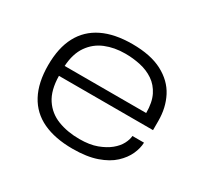

<svg xmlns="http://www.w3.org/2000/svg" viewBox="-119 -700 925 875"><g transform="rotate(30 344.0 -263.0)"><path d="M349 12Q257 12 193 -18Q129 -48 96 -109.5Q63 -171 63 -263Q63 -354 95.5 -415Q128 -476 191.5 -507Q255 -538 348 -538Q445 -538 506.5 -505.5Q568 -473 596.5 -418Q625 -363 625 -294V-245H130Q131 -170 160.5 -125.5Q190 -81 240.5 -61.5Q291 -42 354 -42Q408 -42 445.5 -56Q483 -70 507.5 -90Q532 -110 544 -133Q556 -156 557 -175H618Q617 -145 602.5 -113Q588 -81 557.5 -52.5Q527 -24 475.5 -6Q424 12 349 12ZM130 -297H559Q559 -353 541 -389Q523 -425 492 -446Q461 -467 422 -475.5Q383 -484 342 -484Q285 -484 238.5 -465Q192 -446 163 -404.5Q134 -363 130 -297Z"/></g></svg>

Font: Archivo Expanded ExtraLight
Style: Regular
Weight: 250
Width: 7
Designer: Hector Gatti
Foundry: Omnibus-Type
Version: Version 2.001